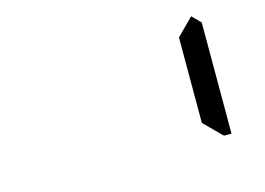

<svg xmlns="http://www.w3.org/2000/svg" viewBox="-68 -1078 952 690"><g transform="rotate(-15 408.0 -732.5)"><path d="M686 -955 717 -924V-510H690L685 -514L624 -575V-893Z"/></g></svg>

Font: seg115
Style: Regular
Weight: 400
Designer: Keshikan(Twitter:@keshinomi_88pro)
Version: seg115 Version 0.46